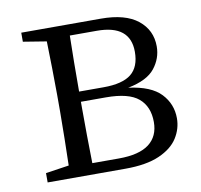

<svg xmlns="http://www.w3.org/2000/svg" viewBox="-64 -581 681 649"><g transform="rotate(-10 277.0 -257.0)"><path d="M209 -38H300Q370 -38 404 -64Q438 -90 438 -139Q438 -192 404.5 -220.5Q371 -249 293 -249H207V-228Q207 -188 207.5 -134Q208 -80 209 -38ZM302 -476H209Q208 -436 207.5 -383.5Q207 -331 207 -284H291Q356 -284 386 -308Q416 -332 416 -384Q416 -476 302 -476ZM49 -514H322Q406 -514 449 -479.5Q492 -445 492 -389Q492 -348 465.5 -314.5Q439 -281 373 -268Q450 -258 483.5 -222.5Q517 -187 517 -138Q517 -102 497 -70.5Q477 -39 432.5 -19.5Q388 0 316 0H49V-32L129 -44Q130 -85 131 -137Q132 -189 132 -228V-286Q132 -326 131 -377.5Q130 -429 129 -470L49 -483Z"/></g></svg>

Font: Shippori Mincho TTF
Style: Regular
Weight: 400
Version: Version 2.100